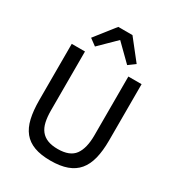

<svg xmlns="http://www.w3.org/2000/svg" viewBox="-219 -1073 1121 1219"><g transform="rotate(30 341.0 -463.5)"><path d="M182 -698V-267Q182 -219 190 -183Q198 -147 217 -123Q236 -99 266.5 -87Q297 -75 341 -75Q429 -75 464.5 -123.5Q500 -172 500 -267V-698H597V-286Q597 -209 583 -153Q569 -97 538.5 -60.5Q508 -24 458.5 -6Q409 12 338 12Q267 12 218.5 -6Q170 -24 140.5 -60.5Q111 -97 98 -153Q85 -209 85 -286V-698ZM391 -939 506 -793 457 -757 339 -873 221 -757 172 -793 287 -939Z"/></g></svg>

Font: IBM Plex Sans Thai Text
Style: Regular
Weight: 450
Designer: Mike Abbink, Paul van der Laan, Pieter van Rosmalen, Ben Mitchell, Mark Frömberg
Foundry: Bold Monday
Version: Version 1.1